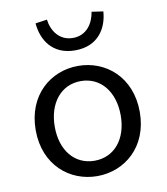

<svg xmlns="http://www.w3.org/2000/svg" viewBox="-93 -929 886 1021"><g transform="rotate(-10 350.0 -419.0)"><path d="M167 -843C174 -755 225 -665 350 -665C476 -665 527 -755 533 -843L471 -852C462 -793 425 -732 350 -732C275 -732 237 -793 230 -852ZM69 -283C69 -95 201 14 350 14C499 14 631 -95 631 -283C631 -472 499 -581 350 -581C201 -581 69 -472 69 -283ZM528 -283C528 -155 457 -69 350 -69C243 -69 172 -155 172 -283C172 -411 243 -499 350 -499C457 -499 528 -411 528 -283Z"/></g></svg>

Font: Kawkab Mono Light
Style: Bold
Weight: 400
Monospace: yes
Designer: Abdullah Arif
Foundry: Abdullah Arif
Version: Version 1.000;PS 000.500;hotconv 1.0.88;makeotf.lib2.5.64775